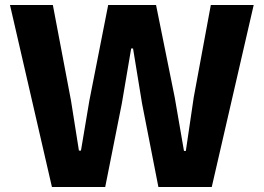

<svg xmlns="http://www.w3.org/2000/svg" viewBox="-20 -749 1056 769"><path d="M188 0 20 -729H191.7L264.4 -345.9L296.1 -145.9H304.3L337.9 -345.9L413.3 -729H605L679.7 -359.4L716.9 -144.4H724.3L756 -359.4L824.4 -729H996.1L828.1 0H614.4L548.9 -334.7L512.9 -554.9H505.4L468 -334.7L401.4 0Z"/></svg>

Font: Mona Sans ExtraLight
Style: Regular
Weight: 200
Designer: Deni Anggara
Foundry: GitHub
Version: Version 2.000